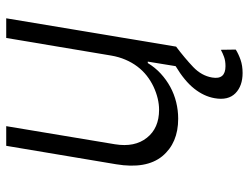

<svg xmlns="http://www.w3.org/2000/svg" viewBox="-112 -474 800 617"><g transform="rotate(-90 288.5 -165.0)"><path d="M69.6 -192.1 128.9 -545.5H192.1L133.9 -196Q123.6 -132.5 154.8 -93.4Q185.7 -54.3 244.7 -54.3Q280.5 -54.3 318.9 -72.1Q337.7 -81 354.2 -93.9Q370.7 -106.9 383.7 -124.1Q396.7 -141.3 405.7 -162.5Q414.8 -183.6 419 -208.5L475.5 -545.5H538.7L447.8 -0.4L448.2 0Q410.5 28.4 382.1 55.4Q354 82.4 348.4 116.1Q340.9 159.1 384.9 159.1Q402 159.1 414.6 154.5Q427.2 149.9 437.5 144.2L438.2 192.1Q424 201 405.2 207.6Q386.4 214.1 362.9 214.1Q321.4 214.1 297.9 191.1Q274.1 167.6 282 123.9Q288 89.8 312.5 58.8Q337 27.7 384.9 -1.1L399.5 -90.6H394.9Q380.7 -67.1 361 -49Q341.3 -30.9 318.2 -18.3Q295.1 -5.7 269 0.7Q242.9 7.1 215.9 7.1Q137.8 7.1 95.5 -44Q53.6 -95.5 69.6 -192.1Z"/></g></svg>

Font: Inter P Light
Style: Italic
Weight: 300
Italic angle: 9.39999°
Designer: Rasmus Andersson
Foundry: rsms
Version: Version 3.018;git-588b23468